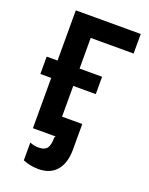

<svg xmlns="http://www.w3.org/2000/svg" viewBox="-165 -784 830 1072"><g transform="rotate(20 250.0 -248.0)"><path d="M94.2 0V-298.8H29.8V-401.9H94.2V-700.2H480V-584H225.1V-401.9H358.9V-298.8H225.1V-116.2H345.2V35.2Q345.2 115.2 307.9 159.7Q270.5 204.1 200.2 204.1Q150.9 204.1 107.9 186V80.1Q131.3 90.8 161.1 90.8Q195.8 90.8 210 72Q224.1 53.2 224.1 7.8L229 0Z"/></g></svg>

Font: Fixel Text SemiBold
Style: Regular
Weight: 600
Width: 4
Designer: AlfaBravo + MacPaw
Foundry: Kyrylo Tkachov, Marchela Mozhyna, Serhii Makarenko, Maria Weinstein, Zakhar Kryvoshyya
Version: Version 1.211